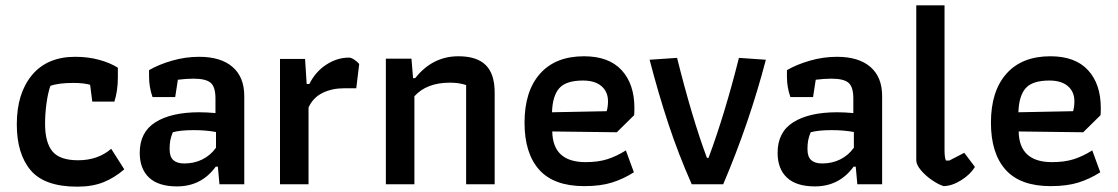

<svg xmlns="http://www.w3.org/2000/svg" viewBox="-20 -691 4193 720"><path d="M43 -225Q43 -341 100 -409.5Q157 -478 262 -478Q311 -478 352.5 -466.5Q394 -455 422 -437V-401Q422 -351 409 -310H326L318 -373Q294 -380 255 -380Q199 -380 169 -369Q160 -344 154.5 -304.5Q149 -265 149 -227Q149 -157 176.5 -123.5Q204 -90 273 -90Q347 -90 397 -133L446 -56Q409 -24 367.5 -7.5Q326 9 270 9Q147 9 95 -52.5Q43 -114 43 -225Z M504 -118Q504 -196 563.5 -233Q623 -270 727 -270Q755 -270 788 -267V-322Q788 -365 770 -380.5Q752 -396 706 -396Q679 -396 647 -392L637 -327H552Q539 -364 539 -403V-428Q575 -449 625 -463.5Q675 -478 727 -478Q808 -478 852 -440Q896 -402 896 -331V0H803L797 -66H789Q735 8 644 8Q574 8 539 -25Q504 -58 504 -118ZM790 -137V-196Q752 -203 707 -203Q656 -203 628 -195Q621 -178 618.5 -164Q616 -150 616 -132Q616 -103 630 -90.5Q644 -78 671 -78Q708 -78 738.5 -93Q769 -108 790 -137Z M1030 -470H1124L1130 -376H1140Q1163 -422 1203.5 -448.5Q1244 -475 1289 -475Q1297 -475 1309 -467Q1321 -459 1327 -451L1316 -360H1271Q1225 -360 1189.5 -342.5Q1154 -325 1137 -288V0H1030Z M1427 -471H1523L1529 -398H1537Q1602 -480 1699 -480Q1768 -480 1801.5 -447Q1835 -414 1835 -344V0H1728V-372Q1702 -381 1667 -381Q1580 -381 1534 -330V0H1427Z M1947 -231Q1947 -349 2005 -414.5Q2063 -480 2170 -480Q2263 -480 2311 -428Q2359 -376 2359 -286Q2359 -268 2358 -259L2293 -195L2051 -198Q2053 -83 2176 -83Q2223 -83 2257.5 -94Q2292 -105 2327 -127L2357 -45Q2318 -20 2275 -6.5Q2232 7 2171 7Q2057 7 2002 -54.5Q1947 -116 1947 -231ZM2255 -274Q2260 -290 2260 -311Q2260 -347 2235.5 -368Q2211 -389 2166 -389Q2103 -389 2077.5 -360.5Q2052 -332 2050 -270Z M2416 -467 2519 -474Q2576 -246 2631 -99H2637Q2698 -263 2751 -474L2852 -467Q2790 -230 2692 0H2574Q2524 -113 2486.5 -226.5Q2449 -340 2416 -467Z M2896 -118Q2896 -196 2955.5 -233Q3015 -270 3119 -270Q3147 -270 3180 -267V-322Q3180 -365 3162 -380.5Q3144 -396 3098 -396Q3071 -396 3039 -392L3029 -327H2944Q2931 -364 2931 -403V-428Q2967 -449 3017 -463.5Q3067 -478 3119 -478Q3200 -478 3244 -440Q3288 -402 3288 -331V0H3195L3189 -66H3181Q3127 8 3036 8Q2966 8 2931 -25Q2896 -58 2896 -118ZM3182 -137V-196Q3144 -203 3099 -203Q3048 -203 3020 -195Q3013 -178 3010.5 -164Q3008 -150 3008 -132Q3008 -103 3022 -90.5Q3036 -78 3063 -78Q3100 -78 3130.5 -93Q3161 -108 3182 -137Z M3416 -90V-671H3522V-127Q3522 -102 3527 -89H3540L3596 -118L3636 -65Q3619 -37 3585 -15.5Q3551 6 3519 7Q3501 2 3476.5 -14.5Q3452 -31 3434 -52Q3416 -73 3416 -90Z M3696 -231Q3696 -349 3754 -414.5Q3812 -480 3919 -480Q4012 -480 4060 -428Q4108 -376 4108 -286Q4108 -268 4107 -259L4042 -195L3800 -198Q3802 -83 3925 -83Q3972 -83 4006.5 -94Q4041 -105 4076 -127L4106 -45Q4067 -20 4024 -6.5Q3981 7 3920 7Q3806 7 3751 -54.5Q3696 -116 3696 -231ZM4004 -274Q4009 -290 4009 -311Q4009 -347 3984.5 -368Q3960 -389 3915 -389Q3852 -389 3826.5 -360.5Q3801 -332 3799 -270Z"/></svg>

Font: Athiti SemiBold
Style: Regular
Weight: 600
Designer: CadsonDemak Team
Foundry: CadsonDemak
Version: Version 1.033